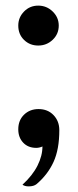

<svg xmlns="http://www.w3.org/2000/svg" viewBox="-20 -517 276 683"><path d="M45 -426Q45 -455 65.5 -476Q86 -497 116 -497Q146 -497 167.5 -476Q189 -455 189 -426Q189 -396 167.5 -375.5Q146 -355 116 -355Q86 -355 65.5 -375Q45 -395 45 -426ZM131 4Q127 6 121 7.5Q115 9 109 9Q80 9 62.5 -9.5Q45 -28 45 -57Q45 -89 65.5 -109Q86 -129 117 -129Q150 -129 170.5 -107.5Q191 -86 191 -54Q191 14 170.5 59Q150 104 110 138Q100 146 82 146Q68 146 60 140Q96 107 113.5 72Q131 37 131 4Z"/></svg>

Font: K2D
Style: Regular
Weight: 400
Version: Version 1.000; ttfautohint (v1.6)